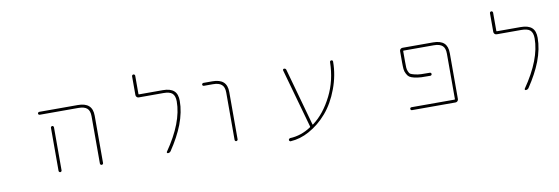

<svg xmlns="http://www.w3.org/2000/svg" viewBox="-56 -1121 4612 1585"><g transform="rotate(-10 2250.0 -328.5)"><path d="M694.3 -36.1V-432.6Q694.3 -479.5 671.9 -499Q649.4 -519.5 598.6 -519.5H275.4Q270.5 -519.5 266.6 -522.9Q262.7 -526.4 262.7 -531.2Q262.7 -536.1 266.6 -540Q270.5 -543.9 275.4 -543.9H598.6Q660.2 -543.9 690.4 -516.6Q720.7 -489.3 720.7 -432.6V-36.1Q720.7 -31.2 716.8 -27.3Q712.9 -23.4 707.5 -23.4Q702.1 -23.4 698.2 -27.3Q694.3 -31.2 694.3 -36.1ZM347.7 -36.1V-397.5Q347.7 -402.3 351.6 -406.2Q355.5 -410.2 360.4 -410.2Q365.2 -410.2 369.1 -406.2Q373 -402.3 373 -397.5V-36.1Q373 -31.2 369.1 -27.3Q365.2 -23.4 360.4 -23.4Q355.5 -23.4 351.6 -27.3Q347.7 -31.2 347.7 -36.1Z M1262.7 -23.4Q1257.8 -23.4 1255.4 -27.8Q1252.9 -32.2 1255.9 -36.1Q1408.2 -255.9 1408.2 -431.6Q1408.2 -478.5 1385.7 -499Q1364.3 -518.6 1311.5 -518.6H1105.5Q1094.7 -518.6 1087.9 -525.9Q1081.1 -533.2 1081.1 -543V-700.2Q1081.1 -705.1 1085 -709Q1088.9 -712.9 1094.2 -712.9Q1099.6 -712.9 1103.5 -709Q1107.4 -705.1 1107.4 -700.2V-547.9Q1107.4 -543 1111.3 -543H1311.5Q1374 -543 1404.3 -515.6Q1433.6 -489.3 1433.6 -431.6Q1433.6 -338.9 1394.5 -236.3Q1357.4 -140.6 1287.1 -36.1Q1278.3 -23.4 1262.7 -23.4Z M1823.2 -36.1V-432.6Q1823.2 -479.5 1799.8 -499Q1777.3 -519.5 1726.6 -519.5H1651.4Q1646.5 -519.5 1642.6 -522.9Q1638.7 -526.4 1638.7 -531.2Q1638.7 -536.1 1642.6 -540Q1646.5 -543.9 1651.4 -543.9H1726.6Q1788.1 -543.9 1818.4 -516.6Q1848.6 -489.3 1848.6 -432.6V-36.1Q1848.6 -31.2 1844.7 -27.3Q1840.8 -23.4 1835.4 -23.4Q1830.1 -23.4 1826.7 -27.3Q1823.2 -31.2 1823.2 -36.1Z M2277.3 29.3Q2371.1 25.4 2454.1 -30.3Q2457 -32.2 2456.1 -37.1L2317.4 -531.2Q2316.4 -536.1 2319.3 -540Q2322.3 -543.9 2327.1 -543.9Q2340.8 -543.9 2344.7 -531.2L2478.5 -50.8Q2479.5 -45.9 2483.4 -48.8L2485.4 -50.8Q2579.1 -120.1 2645.5 -252.9Q2708 -377.9 2710.9 -531.2Q2710.9 -537.1 2714.8 -540.5Q2718.8 -543.9 2724.1 -543.9Q2729.5 -543.9 2732.9 -540.5Q2736.3 -537.1 2736.3 -531.2Q2736.3 -418 2694.3 -305.7Q2652.3 -192.4 2585.4 -114.7Q2518.6 -37.1 2434.6 8.8Q2359.4 50.8 2277.3 55.7Q2277.3 55.7 2277.3 55.7Q2272.5 55.7 2268.6 51.8Q2264.6 47.9 2264.6 43Q2264.6 38.1 2268.6 34.2Q2272.5 30.3 2277.3 29.3Z M3307.6 -23.4Q3302.7 -23.4 3299.3 -27.3Q3295.9 -31.2 3295.9 -36.1Q3295.9 -41 3299.3 -44.4Q3302.7 -47.9 3307.6 -47.9H3668.9Q3672.9 -47.9 3672.9 -52.7V-432.6Q3672.9 -479.5 3650.4 -499Q3627.9 -519.5 3577.1 -519.5H3325.2Q3321.3 -519.5 3321.3 -514.6V-427.7Q3321.3 -393.6 3322.3 -377Q3323.2 -360.4 3330.1 -344.7Q3336.9 -327.1 3347.7 -321.3Q3356.4 -316.4 3381.3 -310.1Q3406.2 -303.7 3434.6 -302.7Q3459 -301.8 3506.8 -301.8Q3512.7 -301.8 3516.1 -297.9Q3519.5 -293.9 3519.5 -289.1Q3519.5 -284.2 3515.6 -280.3Q3511.7 -276.4 3506.8 -276.4Q3459 -276.4 3431.6 -277.3Q3400.4 -279.3 3373 -285.2Q3345.7 -292 3333 -300.8Q3320.3 -309.6 3310.5 -329.1Q3299.8 -348.6 3297.9 -370.1Q3295.9 -391.6 3295.9 -427.7V-519.5Q3295.9 -529.3 3302.7 -536.6Q3309.6 -543.9 3320.3 -543.9H3577.1Q3637.7 -543.9 3668 -516.6Q3697.3 -489.3 3697.3 -432.6V-47.9Q3697.3 -38.1 3690.4 -30.8Q3683.6 -23.4 3672.9 -23.4Z M4262.7 -23.4Q4257.8 -23.4 4255.4 -27.8Q4252.9 -32.2 4255.9 -36.1Q4408.2 -255.9 4408.2 -431.6Q4408.2 -478.5 4385.7 -499Q4364.3 -518.6 4311.5 -518.6H4105.5Q4094.7 -518.6 4087.9 -525.9Q4081.1 -533.2 4081.1 -543V-700.2Q4081.1 -705.1 4085 -709Q4088.9 -712.9 4094.2 -712.9Q4099.6 -712.9 4103.5 -709Q4107.4 -705.1 4107.4 -700.2V-547.9Q4107.4 -543 4111.3 -543H4311.5Q4374 -543 4404.3 -515.6Q4433.6 -489.3 4433.6 -431.6Q4433.6 -338.9 4394.5 -236.3Q4357.4 -140.6 4287.1 -36.1Q4278.3 -23.4 4262.7 -23.4Z"/></g></svg>

Font: Rounded-X Mgen+ 1mn thin
Style: Regular
Weight: 100
Designer: [Source Han Sans]
Ryoko NISHIZUKA  (kana & ideographs); Paul D. Hunt (Latin, Greek & Cyrillic); Wenlong ZHANG  (bopomofo
Version: Version 1.059.20150602